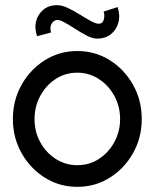

<svg xmlns="http://www.w3.org/2000/svg" viewBox="-20 -712 600 745"><path d="M280 13Q211 13 154.2 -22.5Q97.5 -58 63.8 -117.8Q30 -177.5 30 -250Q30 -323 63.8 -383Q97.5 -443 154.2 -478.5Q211 -514 280 -514Q349 -514 405.8 -478.5Q462.5 -443 496.2 -383Q530 -323 530 -250Q530 -177.5 496.2 -117.8Q462.5 -58 405.8 -22.5Q349 13 280 13ZM280 -71Q327 -71 364.5 -95.8Q402 -120.5 424 -161.2Q446 -202 446 -250Q446 -299 423.8 -339.8Q401.5 -380.5 363.8 -405.2Q326 -430 280 -430Q233 -430 195.5 -405.2Q158 -380.5 136 -339.5Q114 -298.5 114 -250Q114 -200 136.8 -159.2Q159.5 -118.5 197.2 -94.8Q235 -71 280 -71ZM357.5 -562Q339 -562 315.8 -574.2Q292.5 -586.5 269 -601.8Q245.5 -617 226.2 -627.2Q207 -637.5 196 -633.5Q184.5 -629.5 178.8 -617Q173 -604.5 178 -586L124 -571.5Q113 -602.5 120.2 -630Q127.5 -657.5 148.8 -674.8Q170 -692 201.5 -692Q220.5 -692 243.5 -681Q266.5 -670 289.5 -655.8Q312.5 -641.5 331.8 -630.8Q351 -620 362.5 -620Q379 -620 383 -637Q387 -654 382 -667L436.5 -684.5Q447 -651.5 439.2 -623.8Q431.5 -596 410 -579Q388.5 -562 357.5 -562Z"/></svg>

Font: Urbanist Medium
Style: Regular
Weight: 500
Designer: Corey Hu
Foundry: Corey Hu
Version: Version 1.321; ttfautohint (v1.8.4.7-5d5b)